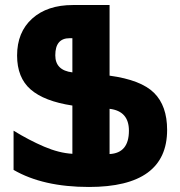

<svg xmlns="http://www.w3.org/2000/svg" viewBox="-20 -734 717 764"><path d="M334 10Q645 10 645 -217Q645 -313 593 -364.5Q541 -416 416 -433V-714H270Q168 -714 108 -660Q48 -606 48 -513Q48 -425 102 -378Q156 -331 268 -314V-122Q215 -125 155.5 -150.5Q96 -176 34 -214V-58Q151 10 334 10ZM268 -446Q200 -454 200 -514Q200 -582 257 -582H268ZM416 -121V-301Q493 -292 493 -214Q493 -125 416 -121Z"/></svg>

Font: Noto Sans Armenian ExtraCondensed Extra
Style: Regular
Weight: 800
Width: 3
Designer: Monotype Design Team
Foundry: Monotype Imaging Inc.
Version: Version 1.901